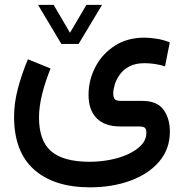

<svg xmlns="http://www.w3.org/2000/svg" viewBox="-20 -530 761 793"><path d="M233.4 -348.6 137.2 -509.8H201.7L269 -394.5L336.9 -509.8H401.4L304.7 -348.6ZM189 -247.1Q167 -193.4 154.1 -141.4Q141.1 -89.4 141.1 -44.9Q141.1 50.8 190.7 94.2Q240.2 137.7 348.6 138.2Q391.1 138.2 432.9 130.4Q474.6 122.6 508.8 106.9Q543 91.3 563.7 69.1Q584.5 46.9 584.5 17.6Q584.5 3.4 578.4 -2.2Q572.3 -7.8 552.2 -7.8H475.6Q413.1 -7.8 379.4 -41.5Q345.7 -75.2 345.7 -138.2Q345.7 -199.2 373.8 -253.2Q401.9 -307.1 453.6 -340.8Q505.4 -374.5 577.1 -374.5Q595.2 -374.5 624.5 -370.4Q653.8 -366.2 681.2 -355L661.6 -255.9Q640.6 -262.7 618.7 -265.9Q596.7 -269 577.1 -269Q539.6 -269 514.6 -255.9Q489.7 -242.7 475.1 -222.4Q460.4 -202.1 454.1 -181.2Q447.8 -160.2 447.8 -144.5Q447.8 -127.4 453.9 -120.4Q460 -113.3 480.5 -113.3H568.4Q629.9 -112.8 655.8 -76.4Q681.6 -40 681.6 13.7Q681.6 85.4 637.7 137Q593.8 188.5 518.8 216.1Q443.8 243.7 351.1 243.7Q203.6 243.7 120.8 170.4Q38.1 97.2 38.1 -48.3Q38.1 -103.5 53.5 -162.6Q68.8 -221.7 95.2 -285.2Z"/></svg>

Font: Vazir Medium FD-WOL-UI
Style: Medium-FD-WOL-UI
Weight: 500
Designer: Saber Rastikerdar
Foundry: Saber Rastikerdar
Version: Version 30.0.0